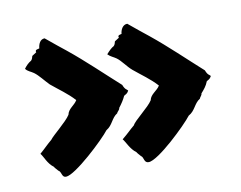

<svg xmlns="http://www.w3.org/2000/svg" viewBox="-49 -518 576 458"><g transform="rotate(-10 239.5 -289.0)"><path d="M245.1 -378.9C255.9 -371.1 265.6 -355.5 277.3 -345.7C295.9 -330.1 316.4 -316.4 333 -297.9C326.2 -286.1 310.5 -281.2 307.6 -266.6C297.9 -251 262.7 -225.6 257.8 -214.8C247.1 -206.1 241.2 -199.2 225.6 -186.5C232.4 -178.7 238.3 -161.1 252.9 -150.4C252.9 -149.4 258.8 -142.6 261.7 -139.6C268.6 -135.7 265.6 -122.1 277.3 -122.1C300.8 -122.1 376 -195.3 390.6 -214.8C407.2 -223.6 409.2 -241.2 423.8 -250C424.8 -253.9 429.7 -256.8 429.7 -261.7C436.5 -269.5 443.4 -277.3 447.3 -288.1C451.2 -291 455.1 -291 459 -298.8C456.1 -302.7 452.1 -301.8 447.3 -314.5C409.2 -348.6 372.1 -384.8 331.1 -418C320.3 -426.8 302.7 -440.4 284.2 -456.1C273.4 -456.1 267.6 -445.3 266.6 -434.6C263.7 -433.6 255.9 -433.6 258.8 -426.8C255.9 -424.8 252.9 -422.9 248 -419.9C247.1 -416 246.1 -412.1 243.2 -409.2C237.3 -406.2 231.4 -400.4 224.6 -392.6C231.4 -385.7 238.3 -383.8 245.1 -378.9ZM44.9 -378.9C55.7 -371.1 66.4 -356.4 77.1 -345.7C95.7 -330.1 116.2 -316.4 132.8 -297.9C126 -286.1 111.3 -281.2 108.4 -266.6C98.6 -251 64.5 -224.6 57.6 -214.8C46.9 -206.1 41 -199.2 26.4 -186.5C33.2 -178.7 38.1 -161.1 52.7 -150.4C52.7 -149.4 58.6 -142.6 61.5 -139.6C69.3 -135.7 66.4 -122.1 77.1 -122.1C99.6 -122.1 176.8 -195.3 191.4 -214.8C207 -223.6 209 -241.2 223.6 -250C224.6 -253.9 230.5 -256.8 230.5 -261.7C237.3 -270.5 243.2 -279.3 247.1 -288.1C251 -291 254.9 -291 258.8 -298.8C255.9 -302.7 252 -301.8 247.1 -314.5C209 -348.6 171.9 -384.8 130.9 -418C120.1 -426.8 102.5 -440.4 84 -456.1C73.2 -456.1 68.4 -445.3 67.4 -434.6C64.5 -433.6 55.7 -433.6 58.6 -426.8C55.7 -424.8 52.7 -422.9 47.9 -419.9C46.9 -416 45.9 -412.1 43 -409.2C36.1 -405.3 30.3 -399.4 25.4 -392.6C30.3 -385.7 38.1 -383.8 44.9 -378.9Z"/></g></svg>

Font: Caesar Dressing Cyrillic
Style: Regular
Weight: 400
Designer: Dathan Boardman
Foundry: Open Window
Version: Version 1.00;July 2, 2020;FontCreator 13.0.0.2642 64-bit